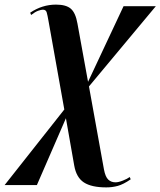

<svg xmlns="http://www.w3.org/2000/svg" viewBox="-68 -563 696 833"><path d="M393 250Q329 250 296 228.5Q263 207 254 155L218 -50L92 240H-48L211 -88L143 -469Q138 -498 134.5 -509.5Q131 -521 118 -521Q111 -521 98 -516.5Q85 -512 67 -498L63 -508Q115 -543 175 -543Q219 -543 239.5 -525Q260 -507 268 -461L314 -208L468 -536H608L318 -188L383 172Q389 204 401.5 216Q414 228 433 228Q446 228 465 220.5Q484 213 495 205L499 215Q467 237 443 243.5Q419 250 393 250Z"/></svg>

Font: Noto Serif Display SemiCondensed
Style: Bold Italic
Weight: 700
Width: 4
Italic angle: -12°
Designer: Monotype Design Team
Foundry: Monotype Imaging Inc.
Version: Version 2.009